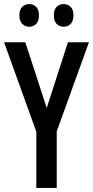

<svg xmlns="http://www.w3.org/2000/svg" viewBox="-20 -921 456 941"><path d="M209 -392 313 -714H416L258 -277V0H158V-275L0 -714H104ZM75 -846Q75 -874 89 -887.5Q103 -901 123 -901Q144 -901 157.5 -887Q171 -873 171 -846Q171 -818 157.5 -804Q144 -790 123 -790Q103 -790 89 -804Q75 -818 75 -846ZM244 -846Q244 -874 257.5 -887.5Q271 -901 292 -901Q313 -901 326.5 -887Q340 -873 340 -846Q340 -818 326.5 -804Q313 -790 292 -790Q271 -790 257.5 -804Q244 -818 244 -846Z"/></svg>

Font: Noto Sans Thai ExtCond Med
Style: Regular
Weight: 500
Width: 2
Designer: Monotype Design Team
Foundry: Monotype Imaging Inc.
Version: Version 2.002; ttfautohint (v1.8.4.7-5d5b)